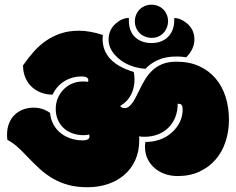

<svg xmlns="http://www.w3.org/2000/svg" viewBox="-20 -785 1000 814"><path d="M624 -624.5Q608.9 -624.5 595.7 -629.6Q582.5 -634.8 572.8 -644Q563 -653.3 557.4 -666.3Q551.8 -679.2 551.8 -694.3Q551.8 -709.5 557.1 -722.4Q562.5 -735.4 572 -744.9Q581.5 -754.4 594.5 -759.8Q607.4 -765.1 622.6 -765.1Q637.2 -765.1 650.1 -759.8Q663.1 -754.4 672.4 -745.1Q681.6 -735.8 687 -722.9Q692.4 -710 692.4 -695.3Q692.4 -680.7 687.3 -667.7Q682.1 -654.8 673.1 -645.3Q664.1 -635.7 651.6 -630.1Q639.2 -624.5 624 -624.5ZM526.4 -698.7Q526.4 -651.9 553 -627.2Q579.6 -602.5 622.6 -602.5Q644 -602.5 661.6 -609.1Q679.2 -615.7 691.9 -628.2Q704.6 -640.6 711.7 -658.7Q718.8 -676.8 718.8 -700.2V-708.5Q745.1 -708.5 772 -686.5Q804.2 -659.7 804.2 -618.2Q804.2 -576.7 769.5 -542Q759.8 -543.9 749.3 -544.7Q738.8 -545.4 727.5 -545.4Q681.6 -545.4 648.9 -530.3Q616.2 -515.1 596.7 -493.2Q525.9 -499 481.4 -538.1Q440.4 -574.2 440.4 -616.7Q440.4 -659.2 471.7 -686Q497.6 -708.5 526.4 -709ZM416 -636.7Q415.5 -631.3 415.3 -627.2Q415 -623 415 -620.1Q415 -519.5 546.9 -480Q550.3 -466.8 550.3 -446.8Q550.3 -412.6 535.4 -383.3Q520.5 -354 489.7 -335.9Q494.6 -326.7 510.3 -326.7Q526.4 -326.7 544.4 -353Q548.3 -359.4 554.2 -369.9Q560.1 -380.4 566.9 -395Q580.1 -422.9 594 -446.3Q607.9 -469.7 626.5 -487.1Q645 -504.4 669.7 -513.9Q694.3 -523.4 728.5 -523.4Q783.2 -523.4 824.7 -504.4Q866.2 -485.4 894.3 -452.1Q922.4 -418.9 936.5 -374Q950.7 -329.1 950.7 -277.3Q950.7 -228.5 936.5 -185.1Q922.4 -141.6 894.5 -109.1Q866.7 -76.7 825.9 -57.6Q785.2 -38.6 732.4 -38.6Q705.1 -38.6 680.2 -47.1Q655.3 -55.7 636.2 -71.8Q617.2 -87.9 606 -110.8Q594.7 -133.8 594.7 -162.6Q594.7 -172.4 596.2 -183.1Q665.5 -183.6 710 -224.6Q754.4 -265.6 754.4 -322.3Q754.4 -333.5 750.5 -339.4Q746.6 -345.2 733.4 -345.2Q733.4 -314 723.1 -288.1Q712.9 -262.2 694.1 -243.7Q675.3 -225.1 649.4 -215.1Q623.5 -205.1 592.3 -205.1Q585.4 -205.1 579.6 -205.6Q573.7 -206.1 569.8 -207Q569.8 -200.2 570.3 -198.7V-190.4Q570.3 -142.6 553.2 -105.5Q536.1 -68.4 506.3 -43Q476.6 -17.6 436.8 -4.4Q397 8.8 351.6 8.8Q306.6 8.8 271.5 -0.5Q236.3 -9.8 206.3 -26.9Q176.3 -43.9 148.9 -68.6Q121.6 -93.3 92.8 -124Q81.1 -136.2 70.6 -146.7Q60.1 -157.2 50.3 -165.5Q40.5 -173.8 30.8 -180.4Q21 -187 11.2 -192.4Q9.8 -203.6 9.8 -213.4Q9.8 -239.3 17.8 -260.5Q25.9 -281.7 40.8 -296.9Q55.7 -312 76.7 -320.3Q97.7 -328.6 123.5 -328.6Q160.6 -328.6 192.4 -306.2Q194.8 -278.8 206.8 -257.1Q218.8 -235.4 237.5 -220.5Q256.3 -205.6 280.3 -197.8Q304.2 -189.9 330.6 -189.9Q359.4 -189.9 359.4 -206.5Q359.4 -210.4 357.9 -214.8Q347.7 -211.9 334 -211.9Q309.1 -211.9 287.4 -219.7Q265.6 -227.5 250 -241.9Q234.4 -256.3 225.3 -277.1Q216.3 -297.9 216.3 -323.7Q216.3 -347.7 225.1 -368.7Q233.9 -389.6 249.3 -405.5Q264.6 -421.4 285.6 -430.4Q306.6 -439.5 330.6 -439.5Q346.7 -439.5 353 -438Q354.5 -440.9 354.5 -444.3Q354.5 -460.9 326.2 -460.9Q306.6 -460.9 287.8 -455.8Q269 -450.7 252.9 -440.7Q236.8 -430.7 224.1 -416.5Q211.4 -402.3 203.1 -383.8Q175.8 -383.8 152.8 -392.8Q129.9 -401.9 113 -418.2Q96.2 -434.6 86.9 -457.5Q77.6 -480.5 77.6 -507.8Q99.6 -539.6 123.8 -566.7Q147.9 -593.8 176.8 -613.3Q205.6 -632.8 239.5 -643.8Q273.4 -654.8 314.9 -654.8Q360.4 -654.8 416 -636.7Z"/></svg>

Font: Modak sl
Style: Regular
Weight: 400
Designer: Sarang Kulkarni, Maithili Shingre, Noopur Datye
Foundry: Ek Type
Version: Version 1.036;PS Version 1.000;hotconv 1.0.79;makeotf.lib2.5